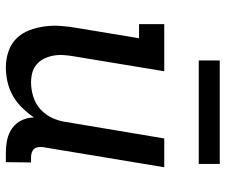

<svg xmlns="http://www.w3.org/2000/svg" viewBox="-76 -668 753 640"><g transform="rotate(90 300.0 -348.5)"><path d="M205 8Q178 8 152.5 -0.5Q127 -9 109 -27Q91 -45 81.5 -70Q72 -95 68.5 -121.5Q65 -148 67 -175.5Q69 -203 74 -231L108 -436H61V-520H218L168 -217Q165 -200 164 -183Q163 -166 166 -150Q169 -134 176 -119.5Q183 -105 195.5 -94.5Q208 -84 223.5 -80Q239 -76 256 -76Q279 -76 303 -83.5Q327 -91 345 -107.5Q363 -124 373.5 -146.5Q384 -169 387 -192L442 -520H538L471 -116Q470 -108 471 -100Q472 -92 476.5 -86.5Q481 -81 488.5 -78.5Q496 -76 504 -76H522L521 8H490Q467 8 446 3.5Q425 -1 408 -13Q391 -25 381.5 -44.5Q372 -64 372 -86Q358 -65 340 -46.5Q322 -28 300 -15.5Q278 -3 253.5 2.5Q229 8 205 8ZM182 -635V-705H527V-635Z"/></g></svg>

Font: Iosevka Etoile Medium
Style: Italic
Weight: 500
Italic angle: -9°
Designer: Belleve Invis
Foundry: Belleve Invis
Version: Version 22.1.2; ttfautohint (v1.8.4)